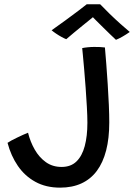

<svg xmlns="http://www.w3.org/2000/svg" viewBox="-20 -874 631 904"><path d="M263 9.5Q196.5 9.5 146.8 -17.8Q97 -45 64.2 -92.8Q31.5 -140.5 15.5 -201.5Q22 -206 34.2 -212.8Q46.5 -219.5 60.8 -226.2Q75 -233 88.5 -239.2Q102 -245.5 112 -249Q122.5 -206.5 143.5 -169.8Q164.5 -133 196 -110.5Q227.5 -88 270 -88Q313.5 -88 340 -113.8Q366.5 -139.5 379 -186.2Q391.5 -233 391.5 -296Q391.5 -327 389 -370.8Q386.5 -414.5 383.2 -461Q380 -507.5 376.2 -548.8Q372.5 -590 370 -617Q367.5 -644 367 -647.5Q378.5 -650 394 -651.5Q409.5 -653 423.5 -653Q438.5 -653 451 -652.5Q463.5 -652 474 -650.5Q477 -617.5 480.5 -572Q484 -526.5 487.2 -476.8Q490.5 -427 492.5 -380.2Q494.5 -333.5 494.5 -298Q494.5 -223 479.8 -165.8Q465 -108.5 436 -69.5Q407 -30.5 363.5 -10.5Q320 9.5 263 9.5ZM451.5 -854Q470.5 -834 496.2 -809Q522 -784 547.5 -761.2Q573 -738.5 591 -723.5Q574 -711.5 557 -701.8Q540 -692 526 -686.5Q514.5 -697 497.8 -713.2Q481 -729.5 463.8 -746.5Q446.5 -763.5 432.8 -777.2Q419 -791 412.5 -798H423.5Q419 -794 404 -782Q389 -770 368.8 -753.5Q348.5 -737 328 -720Q307.5 -703 292 -689.5Q283.5 -692.5 270.2 -699.8Q257 -707 244 -715.8Q231 -724.5 223 -731.5Q252.5 -752 287.2 -777.5Q322 -803 350.5 -824.5Q379 -846 388.5 -854Q395 -854 407 -854Q419 -854 431.5 -854Q444 -854 451.5 -854Z"/></svg>

Font: Grandstander Thin
Style: Regular
Weight: 400
Version: Version 1.200